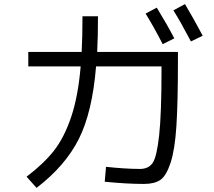

<svg xmlns="http://www.w3.org/2000/svg" viewBox="-20 -869 1040 931"><path d="M686 -803.2 740.2 -832Q788.1 -753.9 825.2 -683.1L769 -654.8Q727.1 -736.3 686 -803.2ZM820.8 -818.8 877 -849.1Q917 -782.2 962.9 -695.8L905.8 -668Q856 -762.7 820.8 -818.8ZM379.9 -790H455.1Q455.1 -688 451.2 -617.2H842.8V-569.8Q842.8 -373 835.4 -258.1Q828.1 -143.1 807.1 -79.6Q786.1 -16.1 757.6 3.4Q729 22.9 678.2 22.9Q595.2 22.9 487.8 12.2L494.1 -60.1Q584 -50.3 658.2 -49.8Q700.2 -49.8 720.2 -78.9Q740.2 -107.9 751.7 -212.9Q763.2 -317.9 763.2 -533.2V-546.9H445.8Q427.7 -324.7 361.8 -194.3Q295.9 -64 157.2 42L108.9 -12.2Q191.9 -75.2 241.5 -138.2Q291 -201.2 325 -301.5Q358.9 -401.9 371.1 -546.9H117.2V-617.2H376Q379.9 -688 379.9 -790Z"/></svg>

Font: WebKoruri
Style: Regular
Weight: 400
Foundry: lindwurm / mohemohe
Version: Version 1.00